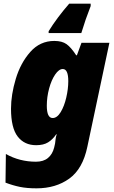

<svg xmlns="http://www.w3.org/2000/svg" viewBox="-20 -786 619 1046"><path d="M10 209 12 53Q87 95 176 95Q217 95 241.5 74.5Q266 54 275 18L280 -4Q281 -9 282.5 -25Q284 -41 289 -54H286Q267 -26 242 -10.5Q217 5 177 5Q113 5 76.5 -42Q40 -89 40 -194Q40 -270 66 -356.5Q92 -443 145 -503Q198 -563 276 -563Q318 -563 342.5 -545.5Q367 -528 395 -485H399L424 -553H576L456 13Q431 134 357.5 187Q284 240 179 240Q126 240 87.5 232Q49 224 10 209ZM352 -344Q352 -410 322 -410Q301 -410 280.5 -380Q260 -350 247.5 -303.5Q235 -257 235 -210Q235 -143 267 -143Q291 -143 310.5 -175Q330 -207 341 -254.5Q352 -302 352 -344ZM245 -616Q290 -689 357 -766H474V-753Q446 -682 423 -606H245Z"/></svg>

Font: Noto Sans Display Black
Style: Italic
Weight: 900
Italic angle: -12°
Designer: Monotype Design team
Foundry: Monotype Imaging Inc.
Version: Version 1.000